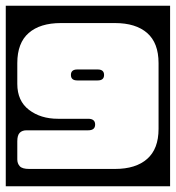

<svg xmlns="http://www.w3.org/2000/svg" viewBox="-40 -626 610 666"><path d="M-20 -606H550V20H-20ZM161 -214H266Q290 -214 290 -194Q290 -174 266 -174H52Q37 -174 28.5 -165.5Q20 -157 20 -136V-73Q20 -59 28.5 -49.5Q37 -40 61 -40H359Q431 -40 470.5 -74.8Q510 -109.5 510 -179V-407Q510 -477 470.5 -511.5Q431 -546 359 -546H171Q99 -546 59.5 -511.5Q20 -477 20 -407V-335Q20 -276 60.5 -245Q101 -214 161 -214ZM321 -366Q321 -347 299 -347H228Q206 -347 206 -366Q206 -385 228 -385H299Q321 -385 321 -366Z"/></svg>

Font: Honk Rounded
Style: Regular
Weight: 400
Designer: Noopur Datye & Yesha Goshar
Foundry: Ek Type
Version: Version 1.000